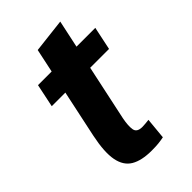

<svg xmlns="http://www.w3.org/2000/svg" viewBox="-193 -689 767 767"><g transform="rotate(-45 190.5 -305.5)"><path d="M36.7 -401.7 57.3 -500H381L360.3 -401.7ZM271.3 -90 262.7 0Q247.7 3 232.3 4.7Q217 6.3 194 6.3Q137.3 6.3 104.7 -13Q72 -32.3 63.3 -77.7Q54.7 -123 70.7 -200L155.7 -600L299.7 -616.7L203.7 -167Q196.3 -129 200.2 -108Q204 -87 234.3 -87Q243.3 -87 251.8 -88Q260.3 -89 271.3 -90Z"/></g></svg>

Font: Epunda Slab Light
Style: Italic
Weight: 300
Italic angle: -12°
Designer: Simon Atzbach
Foundry: typofactur
Version: Version 1.102